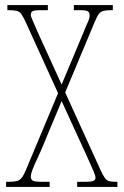

<svg xmlns="http://www.w3.org/2000/svg" viewBox="-20 -734 487 754"><path d="M4 0V-20H10Q32 -20 44 -22.5Q56 -25 64.5 -35Q73 -45 82 -67L208 -368L81 -647Q71 -669 63.5 -679Q56 -689 45 -691.5Q34 -694 13 -694H9V-714H168V-694H140Q113 -694 107 -689.5Q101 -685 101 -676Q101 -669 109.5 -650.5Q118 -632 128 -608L222 -402L308 -607Q317 -630 324.5 -646Q332 -662 332 -674Q332 -683 326.5 -688.5Q321 -694 295 -694H270V-714H423V-694H417Q398 -694 387 -691.5Q376 -689 368.5 -679.5Q361 -670 352 -648L236 -371L374 -68Q384 -46 391.5 -35.5Q399 -25 409 -22.5Q419 -20 437 -20H441V0H283V-20H313Q342 -20 348.5 -24.5Q355 -29 355 -36Q355 -44 347 -62.5Q339 -81 321 -121L222 -337L141 -143Q124 -107 115.5 -87Q107 -67 104 -57Q101 -47 101 -40Q101 -30 108 -25Q115 -20 145 -20H175V0Z"/></svg>

Font: Noto Serif Tamil ExtraCondensed Thin
Style: Regular
Weight: 100
Width: 2
Designer: Indian Type Foundry, Tom Grace, and the Monotype Design Team
Foundry: Monotype Imaging Inc.
Version: Version 2.004; ttfautohint (v1.8.4.7-5d5b)